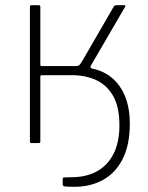

<svg xmlns="http://www.w3.org/2000/svg" viewBox="-20 -550 569 738"><path d="M101 0Q95 0 95 -6V-524Q95 -530 101 -530H129Q135 -530 135 -524V-302Q135 -296 141 -296H271Q281 -296 285.5 -300.5Q290 -305 297 -317L418 -526Q421 -530 428 -530H459Q464 -530 461 -524L330 -299Q327 -295 328 -291.5Q329 -288 335 -286L271 -261H141Q135 -261 135 -255V-6Q135 0 129 0ZM266 168Q235 168 228 166.5Q221 165 221 159V138Q221 135 222.5 133.5Q224 132 227 132L265 131Q318 129 357 106Q396 83 417.5 39Q439 -5 439 -69Q439 -139 415 -181Q391 -223 350 -242Q309 -261 256 -261H241L246 -291H286Q378 -291 428.5 -233Q479 -175 479 -75Q479 7 451.5 61Q424 115 376 141.5Q328 168 266 168Z"/></svg>

Font: Libre Franklin Thin
Style: Regular
Weight: 100
Designer: Pablo Impallari, Rodrigo Fuenzalida, Nhung Nguyen
Foundry: Impallari Type
Version: Version 3.000